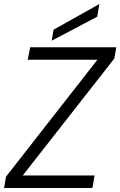

<svg xmlns="http://www.w3.org/2000/svg" viewBox="-27 -934 598 954"><path d="M550.8 -699.2 541 -643.1 85.9 -62H442.9L432.1 0H-6.8L2.9 -56.2L457 -637.2H110.8L123 -699.2ZM238.8 -786.1 466.8 -914.1 456.1 -851.1 230 -731.9Z"/></svg>

Font: SVN-Poppins Light
Style: Italic
Weight: 300
Italic angle: -10°
Designer: Ninad Kale (Devanagari), Jonny Pinhorn (Latin)
Foundry: Indian Type Foundry
Version: Version 3.002 2017